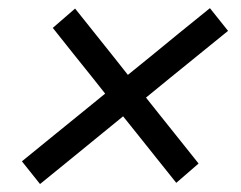

<svg xmlns="http://www.w3.org/2000/svg" viewBox="-20 -540 606 482"><path d="M80.5 -78 35 -135Q75.5 -168 114.2 -199.5Q153 -231 187.5 -259L244 -305L211.5 -346Q188.5 -374.5 163.8 -405.5Q139 -436.5 112.5 -470L168.5 -518.5Q195 -485 220.8 -453Q246.5 -421 267.5 -394.5L301 -352L359 -399Q391 -425.5 428.8 -456.2Q466.5 -487 507 -519.5L552.5 -462.5Q511.5 -429 474 -398.8Q436.5 -368.5 404 -342L346.5 -295L379.5 -253.5Q402.5 -225 427.2 -193.8Q452 -162.5 478.5 -129.5L422.5 -81Q396 -114.5 371.2 -145.2Q346.5 -176 323.5 -205L289 -248L229 -199Q195.5 -171.5 158.2 -141.2Q121 -111 80.5 -78Z"/></svg>

Font: Commissioner
Style: Italic
Weight: 400
Italic angle: -12°
Designer: Kostas Bartsokas
Foundry: Kostas Bartsokas
Version: Version 1.000; ttfautohint (v1.8.3)